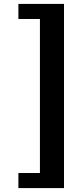

<svg xmlns="http://www.w3.org/2000/svg" viewBox="-20 -869 429 981"><path d="M74 92V15H184V-772H74V-849H307V92Z"/></svg>

Font: Krub SemiBold
Style: Regular
Weight: 600
Version: Version 1.000; ttfautohint (v1.6)